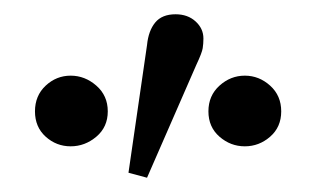

<svg xmlns="http://www.w3.org/2000/svg" viewBox="-20 -797 440 269"><path d="M79 -592Q59 -592 44 -605.5Q29 -619 29 -641Q29 -663 44 -677Q59 -691 79 -691Q99 -691 115 -677Q131 -663 131 -641Q131 -619 115 -605.5Q99 -592 79 -592ZM186 -548 160 -555 186 -734Q188 -754 197.5 -765.5Q207 -777 226 -777Q243 -777 254 -767Q265 -757 265 -743Q265 -736 264 -729.5Q263 -723 255 -706ZM323 -592Q303 -592 287.5 -605.5Q272 -619 272 -641Q272 -663 287.5 -677Q303 -691 323 -691Q343 -691 358.5 -677Q374 -663 374 -641Q374 -619 358.5 -605.5Q343 -592 323 -592Z"/></svg>

Font: Source Serif 4 Subhead
Style: Regular
Weight: 400
Designer: Frank Grießhammer
Foundry: Adobe Systems Incorporated
Version: Version 4.004;hotconv 1.0.117;makeotfexe 2.5.65602